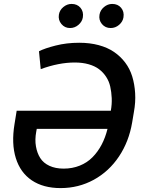

<svg xmlns="http://www.w3.org/2000/svg" viewBox="-20 -957 740 987"><path d="M387.1 -737.2Q441.8 -737.2 487.2 -725Q532.7 -712.7 566.1 -690Q599.4 -667.3 623.6 -635.3Q647.7 -603.3 659.8 -563.7Q671.9 -524.1 674.7 -478Q677.6 -431.8 668.3 -381L659.4 -327.8Q642.8 -229 591.4 -152.3Q540.1 -75.6 462 -32.8Q383.9 9.9 291.5 9.9Q202.8 9.9 143.6 -29.8Q84.5 -69.6 61.3 -144.2Q38 -218.8 54.7 -319.6L65.7 -387.8H549.7Q555.8 -421.5 554.3 -452.9Q552.9 -484.4 546.7 -511.9Q540.5 -539.4 525.6 -562.1Q510.7 -584.9 489.2 -601.2Q467.7 -617.5 435.9 -626.6Q404.1 -635.7 364.3 -635.7Q282.3 -635.7 189.3 -601.6L180.4 -693.5Q209.5 -708.5 265.8 -722.8Q322.1 -737.2 387.1 -737.2ZM532.7 -294.7H169L166.2 -279.5Q158.7 -239 164.8 -204.4Q170.8 -169.7 187 -144.4Q203.1 -119 234 -104.6Q264.9 -90.2 307.2 -90.2Q351.9 -90.2 389.9 -105.5Q427.9 -120.7 455.4 -148.6Q483 -176.5 502.3 -213.2Q521.7 -250 532.7 -294.7ZM548.7 -812.9Q521.3 -812.9 504.1 -833.3Q486.9 -853.7 491.5 -881.4Q495.4 -904.8 514.6 -920.8Q533.7 -936.8 556.8 -936.8Q585.9 -936.8 602.6 -916.9Q619.3 -897 614.7 -867.9Q611.2 -845.5 592.2 -829.2Q573.2 -812.9 548.7 -812.9ZM339.8 -812.9Q312.9 -812.9 295.6 -833.6Q278.4 -854.4 282.7 -881.4Q286.2 -904.8 305.6 -920.8Q324.9 -936.8 348 -936.8Q377.1 -936.8 393.8 -916.9Q410.5 -897 405.9 -867.9Q402.3 -845.5 383.3 -829.2Q364.3 -812.9 339.8 -812.9Z"/></svg>

Font: Karasuma Gothic
Style: Medium Italic
Weight: 500
Italic angle: 9.39998°
Designer: Rasmus Andersson / Ryoko Nishizuka
Foundry: Genbu
Version: Version 1.00